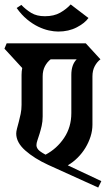

<svg xmlns="http://www.w3.org/2000/svg" viewBox="-43 -834 500 864"><path d="M54 -497Q54 -513 57 -528L-23 -615L-13 -639H343L409 -567Q394 -556 383.5 -536.5Q373 -517 373 -490V-273Q373 -246 364.5 -219.5Q356 -193 341.5 -169Q327 -145 306.5 -124.5Q286 -104 262 -90L413 -19L399 10L174 -92Q111 -121 70.5 -157Q30 -193 30 -233Q30 -242 33.5 -255.5Q37 -269 41.5 -285.5Q46 -302 50 -321.5Q54 -341 54 -362ZM121 -181Q121 -171 128.5 -161.5Q136 -152 162 -138Q213 -165 245.5 -213.5Q278 -262 278 -325V-497Q278 -543 302 -567H185Q170 -556 159.5 -536.5Q149 -517 149 -490V-310Q149 -287 144.5 -267.5Q140 -248 135 -232Q130 -216 125.5 -203Q121 -190 121 -181ZM355 -753Q339 -730 302.5 -711Q266 -692 219 -692Q200 -692 177 -697Q154 -702 129 -714Q104 -726 79 -746.5Q54 -767 32 -798L53 -812Q73 -791 97.5 -776Q122 -761 159 -761Q200 -761 228 -777Q256 -793 275 -814Z"/></svg>

Font: Jaini
Style: Regular
Weight: 400
Designer: Girish Dalvi, Maithili Shingre
Foundry: Ek Type
Version: Version 1.001;PS 1.000;hotconv 16.6.51;makeotf.lib2.5.65220